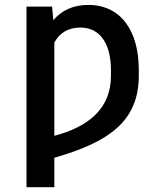

<svg xmlns="http://www.w3.org/2000/svg" viewBox="-20 -573 685 796"><path d="M89.8 203.1H205.3V81C424.4 17.8 555.4 -65.7 555.4 -258.9V-283.4C555.4 -443.9 481.9 -552.6 346.2 -552.6C283 -552.6 235.8 -529.8 201 -489.3L196 -545.5H89.8ZM205.3 -9.9V-396.7C225.9 -434.3 260.3 -458.8 313.2 -458.8C403.1 -458.8 440 -378.6 440 -283.4V-258.9C440 -119.7 343 -46.5 205.3 -9.9Z"/></svg>

Font: Magic Ui Pro Medium
Style: Regular
Weight: 500
Designer: Stefan Endress, Andreas Faust
Version: Version 1.000;FEAKit 1.0